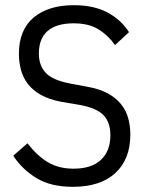

<svg xmlns="http://www.w3.org/2000/svg" viewBox="-20 -709 568 741"><path d="M261 12Q176 12 121 -21.5Q66 -55 31 -108L86 -156Q124 -107 165.5 -82.5Q207 -58 264 -58Q333 -58 369.5 -92Q406 -126 406 -187Q406 -237 379.5 -264.5Q353 -292 288 -304L217 -316Q170 -325 138.5 -342.5Q107 -360 88 -384.5Q69 -409 61 -439Q53 -469 53 -501Q53 -594 110 -641.5Q167 -689 265 -689Q341 -689 393.5 -661.5Q446 -634 478 -585L424 -535Q398 -572 360.5 -595.5Q323 -619 264 -619Q199 -619 164.5 -590Q130 -561 130 -502Q130 -457 156 -428.5Q182 -400 249 -387L318 -374Q364 -366 396 -348.5Q428 -331 447.5 -306.5Q467 -282 475 -252Q483 -222 483 -189Q483 -95 425.5 -41.5Q368 12 261 12Z"/></svg>

Font: PlemolJP
Style: Regular
Weight: 400
Monospace: yes
Version: v2.0.4; ttfautohint (v1.8.4.7-5d5b-dirty) -l 6 -r 45 -G 200 